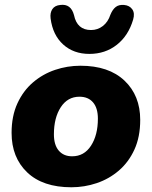

<svg xmlns="http://www.w3.org/2000/svg" viewBox="-20 -781 642 812"><path d="M282 11Q161 11 95 -52Q29 -115 29 -219Q29 -290 53.5 -343.5Q78 -397 119.5 -432.5Q161 -468 213 -485.5Q265 -503 320 -503Q440 -503 506.5 -440Q573 -377 573 -274Q573 -202 548.5 -148.5Q524 -95 482.5 -59.5Q441 -24 389 -6.5Q337 11 282 11ZM285 -120Q336 -120 365 -165Q394 -210 394 -279Q394 -324 373.5 -348Q353 -372 316 -372Q266 -372 237 -327.5Q208 -283 208 -213Q208 -168 228.5 -144Q249 -120 285 -120ZM358 -553Q291 -553 247 -593Q203 -633 194 -703Q191 -727 201.5 -742.5Q212 -758 235 -760Q280 -766 293 -717Q306 -654 365 -654Q393 -654 415 -671Q437 -688 447 -719Q456 -741 469.5 -751.5Q483 -762 505 -760Q528 -758 539.5 -741.5Q551 -725 543 -698Q523 -630 474 -591.5Q425 -553 358 -553Z"/></svg>

Font: Nunito Black
Style: Italic
Weight: 900
Italic angle: -9°
Designer: Vernon Adams
Foundry: Vernon Adams
Version: Version 3.601; ttfautohint (v1.8.2.53-6de2)